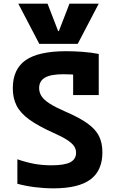

<svg xmlns="http://www.w3.org/2000/svg" viewBox="-20 -1020 640 1050"><path d="M80 -1000H240L298 -850H302L360 -1000H520L405 -780H195ZM272 10Q221 10 170 3.5Q119 -3 75 -15V-149Q124 -132 168 -124Q212 -116 261 -116Q332 -116 364 -132.5Q396 -149 396 -185Q396 -205 384.5 -221.5Q373 -238 346 -255.5Q319 -273 271 -294Q189 -331 140.5 -366Q92 -401 71 -442Q50 -483 50 -537Q50 -642 120.5 -691Q191 -740 342 -740Q385 -740 432 -736.5Q479 -733 520 -725V-500H380V-671L407 -610Q391 -612 368.5 -613Q346 -614 326 -614Q258 -614 226 -595.5Q194 -577 194 -538Q194 -514 207.5 -493.5Q221 -473 252.5 -453Q284 -433 337 -410Q414 -377 458.5 -345Q503 -313 521.5 -275.5Q540 -238 540 -187Q540 -87 474.5 -38.5Q409 10 272 10Z"/></svg>

Font: M PLUS Code Latin Expanded
Style: Bold
Weight: 700
Width: 7
Designer: Coji Morishita
Foundry: UNDERFOREST DESIGN
Version: Version 1.002; ttfautohint (v1.8.3)